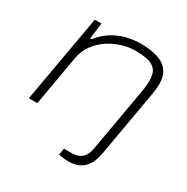

<svg xmlns="http://www.w3.org/2000/svg" viewBox="-164 -678 972 1000"><g transform="rotate(30 322.0 -178.0)"><path d="M379 182Q367 182 356.5 181Q346 180 337.5 178.5Q329 177 320 175L327 136H374Q409 136 431.5 118Q454 100 461 62L531 -337Q533 -352 534.5 -365.5Q536 -379 536 -390Q536 -437 517 -458.5Q498 -480 465.5 -486Q433 -492 392 -492Q353 -492 312 -479Q271 -466 235 -441.5Q199 -417 174 -382Q149 -347 141 -303L88 0H37L130 -526H170L158 -430H166Q202 -474 243 -497.5Q284 -521 324.5 -529.5Q365 -538 400 -538Q461 -538 503 -524.5Q545 -511 567 -481.5Q589 -452 589 -402Q589 -390 587.5 -376.5Q586 -363 584 -348L513 57Q509 79 501 101Q493 123 478 141.5Q463 160 439 171Q415 182 379 182Z"/></g></svg>

Font: Archivo Expanded Thin
Style: Italic
Weight: 250
Width: 7
Italic angle: -10°
Designer: Hector Gatti
Foundry: Omnibus-Type
Version: Version 2.001